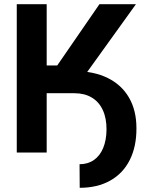

<svg xmlns="http://www.w3.org/2000/svg" viewBox="-20 -727 708 915"><path d="M238.8 -388.1H335.2Q426.8 -388.1 493.2 -355.4Q559.6 -322.8 594.9 -261.6Q630.2 -200.5 630.2 -116.2Q630.7 -28.6 598.4 35.5Q566.1 99.6 505 133.8Q443.9 168 359.9 168L359.1 55.6Q398.5 55.6 427.3 35.6Q456.2 15.7 471.6 -21.4Q487 -58.5 487.6 -108.6Q488.1 -162.8 470 -202.2Q451.9 -241.5 417.4 -262.1Q382.9 -282.7 335.2 -282.7H238.8ZM59.9 -707H202.5V-415H252.7L453.9 -707H627.8L322.7 -282.7H202.5V0H59.9Z"/></svg>

Font: Pretendard GOV Variable
Style: Regular
Weight: 400
Designer: Base glyphs from Inter by Rasmus Andersson; Hangul glyphs from Noto Sans CJK(Source Han Sans) by Jang Soo-young and Kang
Foundry: Kil Hyung-jin
Version: Version 1.307;Glyphs 3.2 (3192)